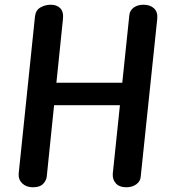

<svg xmlns="http://www.w3.org/2000/svg" viewBox="-20 -792 747 812"><path d="M119 0Q91 0 74 -16.5Q57 -33 59 -58L128 -723Q131 -749 151 -760.5Q171 -772 195 -772Q221 -772 235.5 -756.5Q250 -741 246 -709L178 -48Q177 -30 163 -15Q149 0 119 0ZM152 -347 162 -442H554L544 -347ZM514 0Q485 0 470 -16.5Q455 -33 457 -58L527 -728Q529 -748 545.5 -760Q562 -772 587 -772Q615 -772 631.5 -756.5Q648 -741 645 -712L575 -44Q574 -26 557 -13Q540 0 514 0Z"/></svg>

Font: Edu NSW ACT Foundation
Style: Bold
Weight: 700
Version: Version 1.003